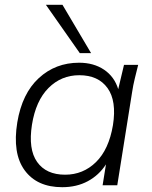

<svg xmlns="http://www.w3.org/2000/svg" viewBox="-20 -771 631 799"><path d="M239 8Q134 8 82.5 -62.5Q31 -133 52 -262Q72 -382 141.5 -446Q211 -510 309 -510Q370 -510 413 -481Q456 -452 472 -400L496 -501H555Q548 -473 541 -444.5Q534 -416 530 -389L468 0H407L421 -87Q392 -42 345.5 -17Q299 8 239 8ZM251 -44Q326 -44 379.5 -96.5Q433 -149 450 -250Q466 -351 427.5 -404.5Q389 -458 310 -458Q235 -458 182 -405Q129 -352 113 -252Q97 -150 134.5 -97Q172 -44 251 -44ZM312 -550 171 -751H240L359 -550Z"/></svg>

Font: Mulish Light
Style: Italic
Weight: 300
Italic angle: -9°
Designer: Vernon Adams
Foundry: Vernon Adams
Version: Version 3.603; ttfautohint (v1.8.3)